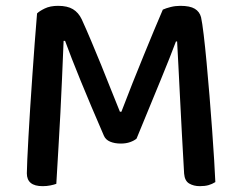

<svg xmlns="http://www.w3.org/2000/svg" viewBox="-20 -631 825 658"><path d="M448 -156Q440 -149 426 -144Q412 -139 394 -139Q373 -139 357.5 -145.5Q342 -152 336 -166Q290 -272 256.5 -354Q223 -436 203 -491H198Q195 -420 192.5 -360.5Q190 -301 187 -244Q184 -187 180.5 -128Q177 -69 173 -1Q165 2 152.5 4.5Q140 7 126 7Q72 7 72 -37Q72 -50 73.5 -83Q75 -116 77.5 -161.5Q80 -207 83.5 -262Q87 -317 91 -373.5Q95 -430 99 -484.5Q103 -539 107 -585Q115 -593 133.5 -602Q152 -611 179 -611Q211 -611 230 -599.5Q249 -588 260 -565Q276 -530 293 -489.5Q310 -449 327 -407.5Q344 -366 360 -325Q376 -284 391 -248H396Q415 -298 434.5 -347Q454 -396 472.5 -441Q491 -486 507.5 -526Q524 -566 538 -598Q549 -603 565 -607Q581 -611 598 -611Q631 -611 647.5 -601Q664 -591 669 -572Q673 -554 678 -512.5Q683 -471 688 -417Q693 -363 698 -302.5Q703 -242 707 -185.5Q711 -129 714 -81.5Q717 -34 718 -7Q707 0 694.5 3.5Q682 7 665 7Q644 7 628.5 -2Q613 -11 611 -36Q607 -104 603.5 -170Q600 -236 597 -295Q594 -354 591.5 -404Q589 -454 587 -489H583Q564 -438 531.5 -359Q499 -280 448 -156Z"/></svg>

Font: Baloo Chettan 2 Medium
Style: Regular
Weight: 500
Designer: Maithili Shingre, Unnati Kotecha and Ek Type
Foundry: Ek Type
Version: Version 1.640;hotconv 1.0.111;makeotfexe 2.5.65597; ttfautoh